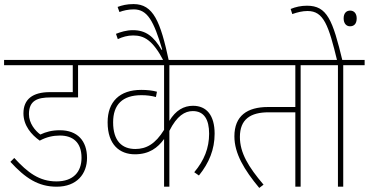

<svg xmlns="http://www.w3.org/2000/svg" viewBox="-30 -916 1809 942"><path d="M264 -251C326 -251 370 -219 370 -142C370 -73 330 -26 247 -26C163 -26 106 -69 40 -141L21 -122C94 -42 158 0 248 0C347 0 397 -63 397 -141C397 -225 350 -277 264 -277C224 -277 196 -269 168 -256C143 -274 112 -311 112 -356C112 -423 154 -438 218 -438H353V-596H458V-622H-10V-596H327V-464H215C130 -464 85 -429 85 -360C85 -300 124 -255 165 -226C198 -244 231 -251 264 -251Z M1086 -596V-622H448V-596H775V-279C732 -209 687 -185 634 -185C569 -185 525 -224 525 -316C525 -403 571 -449 664 -449C690 -449 713 -446 735 -440L740 -466C718 -472 693 -475 663 -475C557 -475 498 -417 498 -316C498 -205 558 -159 632 -159C702 -159 744 -191 775 -234V0H801V-274C838 -348 877 -371 916 -371C971 -371 996 -330 996 -260C996 -190 972 -129 923 -71L946 -55C996 -117 1023 -183 1023 -260C1023 -351 983 -397 917 -397C872 -397 832 -375 801 -323V-596Z M774 -615H799C757 -812 722 -896 625 -896C592 -896 569 -890 547 -882L556 -857C574 -864 599 -870 626 -870C694 -870 724 -813 766 -673L763 -671C724 -738 685 -768 622 -768C590 -768 562 -759 539 -750L548 -724C571 -735 596 -742 623 -742C676 -742 719 -721 774 -615Z M1445 -596H1551V-622H1072V-596H1419V-391H1285C1183 -391 1120 -348 1120 -247C1120 -163 1168 -83 1242 6L1263 -10C1189 -97 1147 -166 1147 -244C1147 -331 1199 -365 1288 -365H1419V0H1445Z M1654 -596H1759V-622H1537V-596H1628V0H1654Z M1625 -615H1651C1602 -819 1575 -888 1476 -888C1447 -888 1420 -882 1396 -872L1404 -847C1430 -856 1454 -862 1479 -862C1558 -862 1582 -793 1625 -615ZM1656 -826C1656 -800 1670 -787 1687 -787C1706 -787 1720 -798 1720 -826C1720 -850 1707 -864 1688 -864C1669 -864 1656 -851 1656 -826Z"/></svg>

Font: Noto Sans Devanagari SemiCondensed Thin
Style: Regular
Weight: 100
Width: 4
Designer: Jelle Bosma - Monotype Design Team
Foundry: Monotype Imaging Inc.
Version: Version 2.004